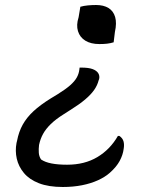

<svg xmlns="http://www.w3.org/2000/svg" viewBox="-20 -565 640 767"><path d="M301 -538Q315 -542 331.5 -543.5Q348 -545 364 -545Q394 -545 413.5 -533Q433 -521 440 -497Q447 -473 439 -437L434 -396Q421 -392 407.5 -390.5Q394 -389 377 -389Q343 -389 321 -402.5Q299 -416 291.5 -440.5Q284 -465 294 -496ZM231 182Q174 182 135.5 167Q97 152 75.5 126Q54 100 47 69Q40 38 46 6L48 -2Q55 -39 71 -67.5Q87 -96 114 -121Q141 -146 183 -172L211 -189Q243 -209 260.5 -224.5Q278 -240 286.5 -255Q295 -270 297 -287L298 -295H305Q334 -295 350 -289Q366 -283 372.5 -272.5Q379 -262 376 -249L374 -244Q369 -224 356 -205.5Q343 -187 320 -167.5Q297 -148 260 -125L235 -109Q203 -89 183 -69.5Q163 -50 152 -30Q141 -10 136 14Q134 30 135 45Q136 60 144 72Q160 83 186 88Q212 93 248 93Q318 93 369 62.5Q420 32 451 -22H457Q470 -13 473.5 0Q477 13 474 30Q471 54 458 78Q445 102 419 125Q400 142 371.5 155Q343 168 307.5 175Q272 182 231 182Z"/></svg>

Font: Rec Mono Duotone
Style: Italic
Weight: 400
Italic angle: -10°
Monospace: yes
Version: Version 1.085; ttfautohint (v1.8.4.7-5d5b)